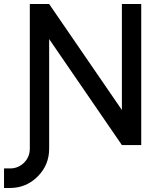

<svg xmlns="http://www.w3.org/2000/svg" viewBox="-61 -720 807 953"><path d="M87 -700V0H183V-526L544 0H640V-700H544V-174L183 -700ZM87 0V18Q87 59 58 88Q29 116 -11 116H-41V213H-11Q69 213 126 156Q183 99 183 18V0Z"/></svg>

Font: Unageo
Style: Medium
Weight: 500
Designer: Richard Sepsi
Foundry: Richard Sepsi
Version: Version 2.000